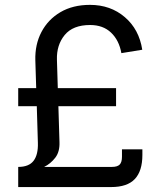

<svg xmlns="http://www.w3.org/2000/svg" viewBox="-20 -757 651 777"><path d="M53.7 0V-81.5Q97.2 -81.5 116 -106.4Q134.8 -131.3 133.3 -178.7L128.9 -327.1H53.7V-400.4H126.5L123 -512.7Q121.1 -576.7 147.7 -627.4Q174.3 -678.2 224.6 -707.8Q274.9 -737.3 344.2 -737.3Q427.2 -737.3 485.1 -687.7Q543 -638.2 555.7 -555.7L471.2 -542Q461.9 -594.2 429.4 -625Q397 -655.8 344.7 -655.8Q274.9 -655.8 241.7 -615.2Q208.5 -574.7 210.4 -515.1L213.9 -400.4H449.7V-327.1H216.3L220.7 -182.1Q222.2 -142.6 203.6 -118.7Q185.1 -94.7 158.7 -81.5H432.6Q455.1 -81.5 464.4 -91.1Q473.6 -100.6 473.6 -122.6V-152.8H556.2V-129.9Q556.2 -64.9 525.6 -32.5Q495.1 0 429.7 0Z"/></svg>

Font: Inter
Style: Regular
Weight: 400
Designer: Rasmus Andersson
Foundry: rsms
Version: Version 4.001;git-9221beed3